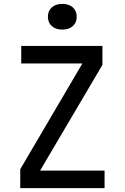

<svg xmlns="http://www.w3.org/2000/svg" viewBox="-20 -966 640 986"><path d="M84 0V-97L403 -640H89V-730H506V-633L186 -90H517V0ZM300 -814Q266 -814 246 -832Q226 -850 226 -880Q226 -910 246 -928Q266 -946 300 -946Q334 -946 354 -928Q374 -910 374 -880Q374 -850 354 -832Q334 -814 300 -814Z"/></svg>

Font: JetBrainsMono NFM Medium
Style: Regular
Weight: 500
Monospace: yes
Designer: Philipp Nurullin, Konstantin Bulenkov
Foundry: JetBrains
Version: Version 2.304; ttfautohint (v1.8.4.7-5d5b);Nerd Fonts 3.3.0